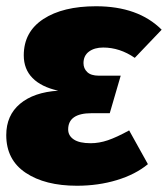

<svg xmlns="http://www.w3.org/2000/svg" viewBox="-21 -574 537 614"><path d="M-1 -142Q-1 -205 43 -242Q87 -279 165 -284Q111 -296 83 -324.5Q55 -353 55 -397Q55 -472 117.5 -513Q180 -554 286 -554Q421 -554 496 -479L410 -389Q362 -422 309 -422Q281 -422 263.5 -409Q246 -396 246 -372Q246 -355 258 -343.5Q270 -332 295 -332H365L330 -212H272Q197 -212 197 -160Q197 -140 215 -128Q233 -116 269 -116Q296 -116 324 -125.5Q352 -135 392 -157L452 -49Q412 -16 352.5 2Q293 20 225 20Q123 20 61 -21.5Q-1 -63 -1 -142Z"/></svg>

Font: FiraGO Heavy
Style: Italic
Weight: 900
Italic angle: -8°
Designer: bBox Type GmbH
Foundry: bBox Type GmbH
Version: Version 1.001